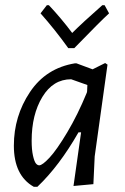

<svg xmlns="http://www.w3.org/2000/svg" viewBox="-20 -707 479 734"><path d="M380 -687 397 -656Q367 -629 264 -523H241Q190 -594 135 -656L159 -687H167Q215 -636 256 -581Q295 -620 371 -687ZM267 -465H272L334 -442L382 -466L391 -460L342 -109L337 -3L261 4L290 -201H280Q207 -73 123 7H109Q33 -36 33 -150Q33 -263 94.5 -355Q156 -447 267 -465ZM101 -169Q101 -135 106 -112.5Q111 -90 117 -82.5Q123 -75 130 -75Q142 -75 169.5 -104.5Q197 -134 237 -201Q277 -268 312 -353L313 -358L314 -382L252 -404Q183 -404 142 -336.5Q101 -269 101 -169Z"/></svg>

Font: Alegreya Sans
Style: Italic
Weight: 400
Italic angle: -7°
Designer: Juan Pablo del Peral
Foundry: Huerta Tipografica
Version: Version 2.007